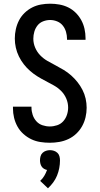

<svg xmlns="http://www.w3.org/2000/svg" viewBox="-20 -763 540 1037"><path d="M249 8Q223 8 197.5 4Q172 0 149 -11Q126 -22 106.5 -39.5Q87 -57 74.5 -79.5Q62 -102 56 -127Q50 -152 50 -178V-187H150V-182Q150 -162 156.5 -142.5Q163 -123 176.5 -108Q190 -93 209.5 -86.5Q229 -80 249 -80Q269 -80 288.5 -86.5Q308 -93 321.5 -108Q335 -123 341.5 -142.5Q348 -162 348 -182Q348 -207 338 -230.5Q328 -254 310.5 -271.5Q293 -289 271 -301.5Q249 -314 226.5 -325.5Q204 -337 183 -350Q162 -363 143 -379.5Q124 -396 108.5 -416Q93 -436 82 -458.5Q71 -481 65.5 -505.5Q60 -530 60 -555Q60 -580 65.5 -605Q71 -630 82.5 -652.5Q94 -675 112.5 -693Q131 -711 153.5 -722.5Q176 -734 201 -738.5Q226 -743 251 -743Q276 -743 301 -738.5Q326 -734 348.5 -723Q371 -712 389 -694Q407 -676 419 -654Q431 -632 436.5 -607Q442 -582 442 -557V-548H342V-553Q342 -572 336.5 -591Q331 -610 319 -625Q307 -640 288.5 -647.5Q270 -655 251 -655Q232 -655 213.5 -648Q195 -641 183 -626Q171 -611 165.5 -592Q160 -573 160 -554Q160 -529 170 -505.5Q180 -482 197.5 -464Q215 -446 237 -433.5Q259 -421 281 -409.5Q303 -398 324.5 -385Q346 -372 364.5 -355.5Q383 -339 398.5 -319.5Q414 -300 425.5 -277.5Q437 -255 442.5 -230.5Q448 -206 448 -181Q448 -155 442 -129.5Q436 -104 423.5 -81.5Q411 -59 392 -41Q373 -23 349.5 -12Q326 -1 300.5 3.5Q275 8 249 8ZM239 254 197 214Q210 202 219 187Q228 172 234 155Q225 153 217.5 148.5Q210 144 205 136.5Q200 129 198 120Q196 111 196 103Q196 92 199 81Q202 70 210 62.5Q218 55 228.5 51.5Q239 48 250 48Q261 48 271.5 51.5Q282 55 290 62.5Q298 70 301 81Q304 92 304 103Q304 124 300 145Q296 166 288 185.5Q280 205 267.5 222Q255 239 239 254Z"/></svg>

Font: Iosevka Term Curly Semibold
Style: Regular
Weight: 600
Designer: Belleve Invis
Foundry: Belleve Invis
Version: Version 32.3.0